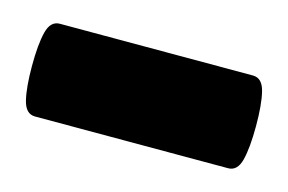

<svg xmlns="http://www.w3.org/2000/svg" viewBox="-55 -180 360 240"><g transform="rotate(15 125.0 -60.0)"><path d="M0 0V-120H250V0ZM250 0V-120Q262 -120 266 -104Q270 -88 270 -60Q270 -32 266 -16Q262 0 250 0ZM0 0Q-12 0 -16 -16Q-20 -32 -20 -60Q-20 -88 -16 -104Q-12 -120 0 -120Z"/></g></svg>

Font: Titillium Web
Style: Bold
Weight: 700
Designer: Mohamed Gaber, Accademia di Belle Arti di Urbino
Foundry: Kief Type Foundry, Accademia di Belle Arti di Urbino
Version: Version 3.000